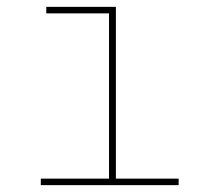

<svg xmlns="http://www.w3.org/2000/svg" viewBox="-20 -540 640 560"><path d="M501 0H99V-19H298V-501H115V-520H318V-19H501Z"/></svg>

Font: Iosevka Thin Extended
Style: Regular
Weight: 100
Width: 7
Monospace: yes
Designer: Belleve Invis
Foundry: Belleve Invis
Version: Version 32.5.0; ttfautohint (v1.8.4)